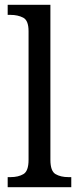

<svg xmlns="http://www.w3.org/2000/svg" viewBox="-20 -780 329 800"><path d="M12 0V-42H24Q56 -42 77.5 -54.5Q99 -67 99 -114V-650Q99 -695 76.5 -706.5Q54 -718 24 -718H12V-760H190V-114Q190 -67 211.5 -54.5Q233 -42 265 -42H277V0Z"/></svg>

Font: Noto Serif Hebrew SemiCondensed
Style: Regular
Weight: 400
Width: 4
Designer: Monotype Design Team
Foundry: Monotype Imaging Inc.
Version: Version 2.004; ttfautohint (v1.8.4.7-5d5b)